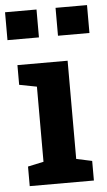

<svg xmlns="http://www.w3.org/2000/svg" viewBox="-69 -798 465 834"><g transform="rotate(-5 163.5 -381.0)"><path d="M26.4 0V-85.4L95.2 -100.1V-427.7L19 -442.4V-528.3H237.8V-100.1L306.2 -85.4V0ZM205.6 -640.1V-761.7H342.8V-640.1ZM-14.6 -640.1V-761.7H122.6V-640.1Z"/></g></svg>

Font: Roboto Slab
Style: Bold
Weight: 700
Designer: Google
Version: Version 2.000; ttfautohint (v1.8.1.43-b0c9)